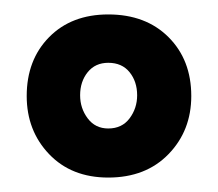

<svg xmlns="http://www.w3.org/2000/svg" viewBox="-20 -604 302 266"><path d="M17 -471Q17 -521 48 -552.5Q79 -584 130 -584Q182 -584 213.5 -552.5Q245 -521 245 -471Q245 -423 213.5 -390.5Q182 -358 130 -358Q79 -358 48 -390.5Q17 -423 17 -471ZM130 -426Q149 -426 159.5 -440Q170 -454 170 -472Q170 -491 159.5 -504Q149 -517 130 -517Q112 -517 101.5 -504Q91 -491 91 -472Q91 -454 101.5 -440Q112 -426 130 -426Z"/></svg>

Font: Zain Black
Style: Regular
Weight: 900
Designer: Zain,Boutros
Foundry: Mobile Telecommunications Company (Zain), 2024
Version: Version 1.50; ttfautohint (v1.8.4)